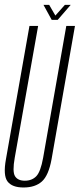

<svg xmlns="http://www.w3.org/2000/svg" viewBox="-31 -784 335 808"><path d="M68 5Q117 5 145.2 -20.2Q173.5 -45.5 186 -114L284.5 -675H248L150.5 -120Q140 -61.5 121.8 -42.5Q103.5 -23.5 73.5 -23.5Q44 -23.5 32.2 -42.5Q20.5 -61.5 31 -120L129.5 -675H93L-6 -114Q-18.5 -45.5 0.8 -20.2Q20 5 68 5ZM186.5 -700.5H212L266.5 -763.5H242L202 -718.5L176 -763.5H152Z"/></svg>

Font: Anybody ExtraCondensed ExtraLight
Style: Italic
Weight: 250
Width: 2
Italic angle: -10°
Version: Version 1.113;gftools[0.9.25]